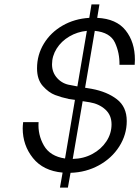

<svg xmlns="http://www.w3.org/2000/svg" viewBox="-20 -776 632 871"><path d="M522 -482Q523 -536 501.5 -582.5Q480 -629 410 -636L366 -378L396 -373Q466 -360 510.5 -325.5Q555 -291 555 -227Q555 -165 521 -111.5Q487 -58 428.5 -26Q370 6 300 8L288 75H252L264 7Q176 -1 129.5 -59Q83 -117 83 -194Q83 -204 85 -222H155Q151 -165 179 -116Q207 -67 275 -57L320 -323L292 -327Q259 -334 230 -345Q201 -356 174.5 -385.5Q148 -415 148 -466Q148 -527 179 -578Q210 -629 264 -660Q318 -691 385 -695L395 -756H431L421 -695Q508 -691 550 -638Q592 -585 592 -505Q592 -490 591 -482ZM331 -384 374 -636Q331 -632 294.5 -610.5Q258 -589 237 -555.5Q216 -522 216 -484Q216 -447 240 -421Q264 -395 300 -390ZM355 -317 310 -55Q359 -56 399 -77.5Q439 -99 462.5 -134.5Q486 -170 486 -212Q486 -254 457.5 -279.5Q429 -305 387 -312Z"/></svg>

Font: Be Vietnam Light
Style: Italic
Weight: 300
Italic angle: -9.222°
Designer: Gabriel Lam
Foundry: TypeRant
Version: Version 3.000